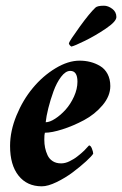

<svg xmlns="http://www.w3.org/2000/svg" viewBox="-20 -653 432 679"><path d="M232.4 -488.3Q224.6 -493.2 223.6 -500Q226.1 -508.8 261.7 -558.1Q297.4 -607.4 317.4 -626Q324.2 -632.8 347.7 -632.8Q362.3 -632.8 377 -621.8Q391.6 -610.8 391.6 -592.8Q391.6 -577.1 354.5 -552Q317.4 -526.9 280.5 -508.8Q243.7 -490.7 232.4 -488.3ZM261.7 -438.5Q281.7 -438.5 299.8 -433.8Q317.9 -429.2 334.2 -419.4Q350.6 -409.7 360.4 -391.4Q370.1 -373 370.1 -348.6Q370.1 -313.5 342.8 -281Q315.4 -248.5 276.9 -228Q238.3 -207.5 200.7 -195.6Q163.1 -183.6 138.7 -183.6Q136.7 -177.7 136.7 -159.2Q136.7 -144 139.4 -130.6Q142.1 -117.2 148.2 -104Q154.3 -90.8 166.5 -83Q178.7 -75.2 196.3 -75.2Q203.1 -75.2 210.9 -77.1Q218.8 -79.1 226.1 -82.8Q233.4 -86.4 240.7 -90.8Q248 -95.2 254.6 -100.6Q261.2 -106 267.1 -110.8Q272.9 -115.7 278.1 -120.8Q283.2 -126 286.1 -129.4Q289.1 -132.8 292 -135.7L294.9 -138.7Q300.8 -138.7 305.2 -127.2Q309.6 -115.7 309.6 -109.4Q304.2 -100.6 283.9 -82Q263.7 -63.5 237.3 -43.7Q210.9 -23.9 180.2 -9Q149.4 5.9 127.9 5.9Q75.7 5.9 45.7 -31.7Q15.6 -69.3 15.6 -136.7Q15.6 -189.5 38.3 -244.6Q61 -299.8 96.2 -342Q131.3 -384.3 176 -411.4Q220.7 -438.5 261.7 -438.5ZM141.6 -220.7Q155.8 -220.7 175 -233.2Q194.3 -245.6 211.9 -265.1Q229.5 -284.7 241.7 -311.5Q253.9 -338.4 253.9 -364.3Q253.9 -402.3 228.5 -402.3Q211.9 -402.3 196 -381.3Q180.2 -360.4 169.2 -330.1Q158.2 -299.8 150.9 -270.5Q143.6 -241.2 141.6 -220.7Z"/></svg>

Font: Amiri
Style: Bold Slanted
Weight: 700
Italic angle: 9°
Designer: Khaled Hosny
Version: Version 000.107